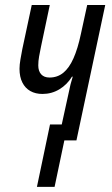

<svg xmlns="http://www.w3.org/2000/svg" viewBox="-20 -555 441 759"><path d="M126 183.6 177.7 -63H224.1L252 -190.4Q254.9 -206.1 258.8 -221.4Q262.7 -236.8 267.6 -252H264.6Q245.1 -220.2 214.6 -201.9Q184.1 -183.6 147.9 -183.6Q120.1 -183.6 99.9 -195.1Q79.6 -206.5 68.4 -228.8Q57.1 -251 57.1 -283.2Q57.1 -298.8 60.8 -320.3Q64.5 -341.8 68.4 -361.8L105.5 -535.2H176.8L142.1 -370.6Q137.7 -349.6 134.5 -331.5Q131.3 -313.5 131.3 -296.4Q131.3 -273.9 142.8 -261.2Q154.3 -248.5 175.8 -248.5Q207 -248.5 230.2 -267.3Q253.4 -286.1 270.5 -324.5Q287.6 -362.8 299.8 -420.9L324.7 -535.2H396L282.2 0H234.4L195.8 183.6Z"/></svg>

Font: Open Sans Condensed
Style: Italic
Weight: 400
Width: 3
Italic angle: -12°
Designer: Monotype Design Team
Foundry: Monotype Imaging Inc.
Version: Version 3.000